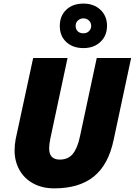

<svg xmlns="http://www.w3.org/2000/svg" viewBox="-20 -1036 748 1066"><path d="M708 -713.9 610.8 -258.8Q582 -121.6 501 -55.9Q419.9 9.8 280.8 9.8Q215.3 9.8 165.3 -17.1Q115.2 -43.9 88.1 -92.3Q61 -140.6 61 -200.2Q61 -231.4 66.9 -263.2L164.1 -713.9H355L259.8 -268.1Q252.9 -234.9 252.9 -211.9Q252.9 -149.9 312 -149.9Q357.9 -149.9 384 -181.4Q410.2 -212.9 423.8 -277.8L517.1 -713.9ZM574.2 -893.1Q574.2 -837.9 537.8 -803.5Q501.5 -769 443.4 -769Q384.3 -769 348.1 -802.5Q312 -835.9 312 -892.1Q312 -947.8 347.9 -981.9Q383.8 -1016.1 443.4 -1016.1Q501 -1016.1 537.6 -981.7Q574.2 -947.3 574.2 -893.1ZM486.3 -892.1Q486.3 -910.6 473.4 -922.4Q460.4 -934.1 443.4 -934.1Q425.8 -934.1 412.8 -922.4Q399.9 -910.6 399.9 -892.1Q399.9 -874 411.4 -862.5Q422.9 -851.1 443.4 -851.1Q462.4 -851.1 474.4 -863.3Q486.3 -875.5 486.3 -892.1Z"/></svg>

Font: Open Sans Extrabold
Style: Italic
Weight: 800
Italic angle: -12°
Foundry: Ascender Corporation
Version: Version 1.10